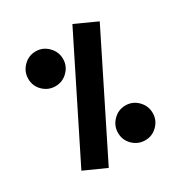

<svg xmlns="http://www.w3.org/2000/svg" viewBox="-161 -786 864 915"><g transform="rotate(-30 270.5 -328.5)"><path d="M367.2 -668.9 486.3 -614.7 174.3 11.7 54.7 -42ZM54.2 -547.4Q54.2 -586.4 82.3 -615Q110.4 -643.6 149.9 -643.6Q189.5 -643.6 217.5 -615Q245.6 -586.4 245.6 -547.4Q245.6 -508.3 217.3 -480.2Q189 -452.1 149.9 -452.1Q110.8 -452.1 82.5 -479.7Q54.2 -507.3 54.2 -547.4ZM295.9 -110.4Q295.9 -149.4 324 -178Q352.1 -206.5 391.6 -206.5Q431.2 -206.5 459 -178Q486.8 -149.4 486.8 -110.4Q486.8 -71.3 458.7 -43.2Q430.7 -15.1 391.6 -15.1Q352.5 -15.1 324.2 -42.7Q295.9 -70.3 295.9 -110.4Z"/></g></svg>

Font: Vazirmatn RD Black
Style: Regular
Weight: 900
Designer: Saber Rastikerdar
Foundry: Saber Rastikerdar
Version: Version 32.102